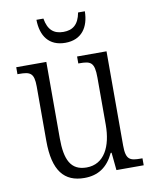

<svg xmlns="http://www.w3.org/2000/svg" viewBox="-84 -794 693 867"><g transform="rotate(-10 263.0 -360.5)"><path d="M254 -606C329 -606 364 -658 365 -731H334C324 -676 296 -656 254 -656C211 -656 184 -677 175 -731H143C144 -657 179 -606 254 -606ZM233 10C296 10 340 -19 369 -81H373L381 0H506V-32H499C449 -32 430 -38 430 -104V-536H295V-504H300C352 -504 369 -497 369 -426V-210C369 -111 332 -35 251 -35C178 -35 154 -88 154 -186V-536H16V-504H23C74 -504 92 -497 92 -434V-185C92 -47 141 10 233 10Z"/></g></svg>

Font: Noto Serif Thai Condensed Light
Style: Regular
Weight: 300
Width: 3
Designer: Monotype Design Team
Foundry: Monotype Imaging Inc.
Version: Version 2.002